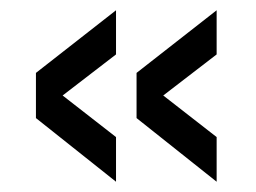

<svg xmlns="http://www.w3.org/2000/svg" viewBox="-20 -465 499 374"><path d="M206 -111V-198L102 -279L206 -359V-445L50 -323V-235ZM246 -323V-235L402 -111V-198L298 -279L402 -359V-445Z"/></svg>

Font: Alpha Lyrae Medium
Style: Regular
Weight: 500
Designer: Nikolay Petroussenko, Plamen Motev
Foundry: Fontfabric LLC
Version: Version 1.000;hotconv 1.0.109;makeotfexe 2.5.65596